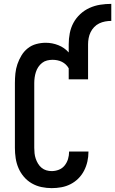

<svg xmlns="http://www.w3.org/2000/svg" viewBox="-20 -964 595 992"><path d="M247 8Q221 8 194.5 2.5Q168 -3 144.5 -16.5Q121 -30 103.5 -50.5Q86 -71 75.5 -95.5Q65 -120 61 -146.5Q57 -173 57 -200V-535Q57 -560 59.5 -584.5Q62 -609 70 -632.5Q78 -656 91 -677.5Q104 -699 123.5 -714.5Q143 -730 167.5 -736.5Q192 -743 216 -743Q250 -743 281.5 -730.5Q313 -718 335 -693V-735Q335 -764 340.5 -792.5Q346 -821 359.5 -846Q373 -871 394.5 -891Q416 -911 442.5 -923Q469 -935 497.5 -939.5Q526 -944 555 -944V-856Q539 -856 523 -853Q507 -850 492.5 -843Q478 -836 466.5 -824Q455 -812 448 -797.5Q441 -783 438 -767Q435 -751 435 -735V-554H335V-611Q329 -622 320 -630.5Q311 -639 300 -644.5Q289 -650 276.5 -652.5Q264 -655 252 -655Q237 -655 223 -651.5Q209 -648 197.5 -639Q186 -630 178 -618Q170 -606 165.5 -592Q161 -578 159 -563.5Q157 -549 157 -535V-200Q157 -186 158.5 -172Q160 -158 164.5 -144.5Q169 -131 176.5 -118.5Q184 -106 195 -97Q206 -88 219.5 -84Q233 -80 247 -80Q266 -80 284 -87Q302 -94 314 -109Q326 -124 331.5 -142.5Q337 -161 337 -180Q337 -180 337 -180.5Q337 -181 337 -181H437Q437 -181 437 -180.5Q437 -180 437 -179Q437 -154 431.5 -129.5Q426 -105 414.5 -82.5Q403 -60 385 -42Q367 -24 344.5 -12.5Q322 -1 297 3.5Q272 8 247 8Z"/></svg>

Font: Iosevka Slab Semibold
Style: Regular
Weight: 600
Monospace: yes
Designer: Belleve Invis
Foundry: Belleve Invis
Version: Version 11.1.1; ttfautohint (v1.8.3)